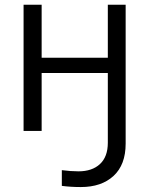

<svg xmlns="http://www.w3.org/2000/svg" viewBox="-20 -545 621 799"><path d="M78.1 0V-525.4H153.3V-304.7H428.7V-525.4H502.9V52.7Q502.9 140.6 452.6 187Q402.3 233.4 316.4 233.4Q273.4 233.4 237.3 228.5V163.1Q274.4 168 306.6 168Q363.3 168 396 137.7Q428.7 107.4 428.7 48.8V-241.2H153.3V0Z"/></svg>

Font: Gothic A1
Style: Regular
Weight: 400
Designer: HanYang I&C Co.,Ltd.
Foundry: HanYang I&C Co.,Ltd.
Version: Version 2.50